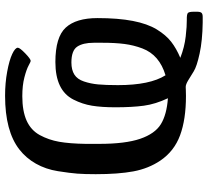

<svg xmlns="http://www.w3.org/2000/svg" viewBox="-52 -702 842 779"><g transform="rotate(-90 369.5 -313.0)"><path d="M51.8 -346.2Q51.8 -391.1 54 -420.7Q56.2 -450.2 64 -499.5Q71.8 -548.8 94.5 -588.9Q117.2 -628.9 151.9 -655.8Q226.1 -713.9 370.1 -713.9Q421.9 -713.9 468 -705.3Q514.2 -696.8 539.6 -684.8Q564.9 -672.9 564.9 -662.1Q564.9 -654.3 542 -632.1Q519 -609.9 511.2 -609.9Q508.3 -609.9 492.7 -618.4Q477.1 -627 444.6 -635.5Q412.1 -644 368.2 -644Q308.1 -644 269 -626.5Q230 -608.9 210.4 -573Q190.9 -537.1 183.3 -494.6Q175.8 -452.1 174.8 -387.2V-332Q174.8 -226.1 195.3 -166Q215.8 -106 254.4 -82Q293 -58.1 359.9 -53.2Q335.9 -104 329.6 -151.1Q323.2 -198.2 323.2 -266.1Q323.2 -322.3 329.6 -361.1Q335.9 -399.9 354.5 -436.5Q373 -473.1 411.1 -491.5Q449.2 -509.8 506.8 -509.8Q607.9 -509.8 646.5 -467.8Q685.1 -425.8 685.1 -338.9Q685.1 -254.9 673.6 -195.6Q662.1 -136.2 639.2 -98.6Q616.2 -61 589.1 -40Q562 -19 523.9 -2.9Q567.9 14.2 610.8 19Q653.8 23.9 677.5 23.4Q701.2 22.9 706.1 28.1Q710.9 33.2 710.9 51.8V64.9Q710.9 78.1 706.5 83Q702.1 87.9 689.9 87.9H667Q593.8 86.9 541.3 75.4Q488.8 64 469 51.5Q449.2 39.1 432.6 29.1Q416 19 405.8 19Q404.8 19 392.8 19.5Q380.9 20 369.1 20Q273.9 20 209.5 -3.9Q145 -27.8 106.9 -84Q74.7 -131.8 63.2 -193.1Q51.8 -254.4 51.8 -346.2ZM413.1 -255.9Q413.1 -126 453.1 -63Q494.1 -75.2 521.5 -98.6Q548.8 -122.1 562 -157Q575.2 -191.9 580.1 -229.5Q585 -267.1 585 -318.8V-354Q585 -397.9 569.1 -421.4Q553.2 -444.8 504.9 -444.8Q475.1 -444.8 456.1 -432.9Q437 -420.9 428 -394Q418.9 -367.2 416 -336.4Q413.1 -305.7 413.1 -255.9Z"/></g></svg>

Font: CMU Sans Serif Demi Condensed
Style: DemiCondensed
Weight: 600
Width: 3
Version: Version 0.7.0